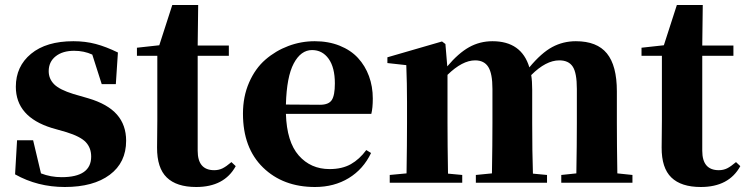

<svg xmlns="http://www.w3.org/2000/svg" viewBox="-20 -727 2966 764"><path d="M272 -353 331.1 -335.9Q408.7 -313 445.3 -271.2Q481.9 -229.5 481.9 -167Q481.9 -80.1 416.7 -31.5Q351.6 17.1 237.8 17.1Q129.4 17.1 40 -33.2L47.9 -168.9H111.8L143.1 -37.1Q181.6 -22 225.1 -22Q342.8 -22 342.8 -104Q342.8 -138.2 321.8 -160.9Q300.8 -183.6 244.1 -201.2L186 -217.8Q43 -262.2 43 -381.8Q43 -462.9 103.5 -512.9Q164.1 -563 272 -563Q319.8 -563 361.1 -552Q402.3 -541 449.2 -518.1L440.9 -392.1H384.8L347.2 -509.8Q314.5 -524.9 274.9 -524.9Q229 -524.9 201.4 -502.9Q173.8 -481 173.8 -443.8Q173.8 -413.6 195.3 -391.8Q216.8 -370.1 272 -353Z M900.9 -82 918 -65.9Q872.6 17.1 760.7 17.1Q682.6 17.1 643.6 -20.8Q604.5 -58.6 605 -140.1Q605 -158.7 605.5 -193.1Q606 -227.5 606 -249V-504.9H524.9V-537.1L613.8 -546.9L665.5 -707H768.6L766.6 -545.9H890.6V-504.9H766.6V-127Q766.6 -49.8 832.5 -49.8Q850.6 -49.8 865.5 -57.1Q880.4 -64.5 900.9 -82Z M1437.5 -129.9 1456.5 -118.2Q1425.8 -53.7 1367.7 -18.3Q1309.6 17.1 1233.4 17.1Q1106.4 17.1 1026.6 -60.5Q946.8 -138.2 946.8 -274.9Q946.8 -342.8 971.2 -398.7Q995.6 -454.6 1036.1 -489.7Q1076.7 -524.9 1127.2 -543.9Q1177.7 -563 1232.4 -563Q1287.1 -563 1331.5 -545.2Q1376 -527.3 1404.5 -496.3Q1433.1 -465.3 1448.2 -424.1Q1463.4 -382.8 1463.4 -335Q1463.4 -296.9 1457.5 -273.9H1117.7Q1121.1 -162.6 1168.7 -108.4Q1216.3 -54.2 1291.5 -54.2Q1341.3 -54.2 1376 -73.7Q1410.6 -93.3 1437.5 -129.9ZM1117.7 -311 1253.4 -310.1Q1287.6 -310.1 1300 -328.6Q1312.5 -347.2 1312.5 -395Q1312.5 -458.5 1287.6 -493.2Q1262.7 -527.8 1221.7 -527.8Q1177.2 -527.8 1148.9 -474.6Q1120.6 -421.4 1117.7 -311Z M2436.5 -37.1 2496.6 -30.8V0H2213.4V-30.8L2273.4 -37.1Q2275.4 -153.3 2275.4 -237.8V-373Q2275.4 -437 2259 -461.9Q2242.7 -486.8 2205.6 -486.8Q2152.3 -486.8 2093.8 -428.2Q2097.7 -404.3 2097.7 -370.1V-237.8Q2097.7 -123 2100.6 -36.1L2156.7 -30.8V0H1873.5V-30.8L1937.5 -37.1Q1939.5 -153.3 1939.5 -237.8V-373Q1939.5 -434.1 1923.1 -460.4Q1906.7 -486.8 1870.6 -486.8Q1819.8 -486.8 1760.7 -429.2V-237.8Q1760.7 -154.3 1762.7 -36.1L1819.3 -30.8V0H1530.8V-30.8L1597.7 -37.1Q1599.6 -155.3 1599.6 -237.8V-320.8Q1599.6 -394.5 1596.7 -467.8L1521.5 -476.1V-499L1738.8 -562L1752.4 -551.8L1759.8 -462.9Q1803.7 -515.1 1846.4 -539.1Q1889.2 -563 1939.5 -563Q2055.2 -563 2086.4 -459Q2134.3 -516.6 2177.5 -539.8Q2220.7 -563 2271.5 -563Q2355.5 -563 2395 -514.4Q2434.6 -465.8 2434.6 -363.8V-237.8Q2434.6 -151.4 2436.5 -37.1Z M2908.7 -82 2925.8 -65.9Q2880.4 17.1 2768.6 17.1Q2690.4 17.1 2651.4 -20.8Q2612.3 -58.6 2612.8 -140.1Q2612.8 -158.7 2613.3 -193.1Q2613.8 -227.5 2613.8 -249V-504.9H2532.7V-537.1L2621.6 -546.9L2673.3 -707H2776.4L2774.4 -545.9H2898.4V-504.9H2774.4V-127Q2774.4 -49.8 2840.3 -49.8Q2858.4 -49.8 2873.3 -57.1Q2888.2 -64.5 2908.7 -82Z"/></svg>

Font: Noto Serif JP Black
Style: Regular
Weight: 900
Designer: Ryoko NISHIZUKA  (kana & ideographs); Frank Grießhammer (Latin, Greek & Cyrillic); Wenlong ZHANG  (bopomofo); Sandoll Co
Foundry: Adobe Systems Incorporated
Version: Version 1.001;PS 1.001;hotconv 16.6.54;makeotf.lib2.5.65590